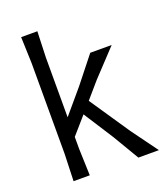

<svg xmlns="http://www.w3.org/2000/svg" viewBox="-145 -901 872 1002"><g transform="rotate(-20 291.0 -400.0)"><path d="M564 0H450L364 -145L258 -310L175 -215V-150L180 0H90L95 -150V-655L90 -800H180L175 -655V-324L286 -455L401 -600H520L384 -455L308 -367L458 -145Z"/></g></svg>

Font: Farro Light
Style: Regular
Weight: 300
Designer: Aceler Chua
Foundry: Grayscale Limited
Version: Version 1.101